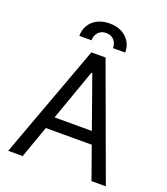

<svg xmlns="http://www.w3.org/2000/svg" viewBox="-164 -1042 1004 1155"><g transform="rotate(20 338.0 -464.5)"><path d="M118.2 0H25.4L293 -727.5H383.8L650.4 0H558.6L340.8 -612.3H335ZM152.3 -284.2H524.4V-206.1H152.3ZM190.9 -795.9Q190.9 -835.4 209.5 -865.5Q228 -895.5 261.2 -912.1Q294.4 -928.7 337.9 -928.7Q381.8 -928.7 414.8 -912.1Q447.8 -895.5 466.3 -865.5Q484.9 -835.4 484.9 -795.9H406.7Q406.7 -827.6 387.7 -847.7Q368.7 -867.7 337.9 -867.7Q307.1 -867.7 288.1 -847.7Q269 -827.6 269 -795.9Z"/></g></svg>

Font: GitLab Sans
Style: Regular
Weight: 400
Designer: Rasmus Andersson
Foundry: Modifications by GitLab B.V., manufactured by rsms
Version: Version 4.000;git-c8fb6b7